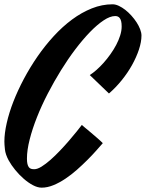

<svg xmlns="http://www.w3.org/2000/svg" viewBox="-30 -782 672 885"><path d="M383.8 -436Q398.4 -445.3 414.8 -459.7Q431.2 -474.1 447.5 -492.4Q463.9 -510.7 479 -532Q494.1 -553.2 505.6 -575Q517.1 -596.7 523.9 -618.4Q530.8 -640.1 530.8 -660.2Q530.8 -675.3 528.3 -684.6Q525.9 -693.8 521.7 -699Q517.6 -704.1 512.2 -706.1Q506.8 -708 501 -708Q477.5 -708 447.8 -688.2Q418 -668.5 385 -634.5Q352.1 -600.6 317.6 -555.2Q283.2 -509.8 251 -457.8Q218.8 -405.8 190.2 -350.6Q161.6 -295.4 140.4 -241.7Q119.1 -188 106.7 -138.9Q94.2 -89.8 94.2 -50.8Q94.2 -36.1 96.4 -26.6Q98.6 -17.1 102.8 -11.5Q106.9 -5.9 113.3 -3.9Q119.6 -2 127.9 -2Q142.1 -2 161.4 -13.9Q180.7 -25.9 202.4 -44.9Q224.1 -64 246.3 -87.4Q268.6 -110.8 288.1 -133.5Q307.6 -156.2 323.2 -175.5Q338.9 -194.8 347.2 -206.1Q347.2 -205.6 359.1 -195.8Q371.1 -186 387.2 -172.4Q403.3 -158.7 419.4 -144.8Q435.5 -130.9 443.8 -122.1Q432.1 -108.9 414.1 -88.4Q396 -67.9 373.3 -45.2Q350.6 -22.5 324.7 0.5Q298.8 23.4 271.5 41.7Q244.1 60.1 216.3 71.5Q188.5 83 162.1 83Q143.1 83 121.6 71.5Q100.1 60.1 79.1 41.7Q58.1 23.4 40 1.2Q22 -21 9.8 -43Q-4.9 -70.3 -7.3 -93.3Q-9.8 -116.2 -9.8 -129.9Q-9.8 -167.5 1 -214.8Q11.7 -262.2 31.7 -313.7Q51.8 -365.2 80.1 -418.5Q108.4 -471.7 142.8 -521.5Q177.2 -571.3 217.5 -615.2Q257.8 -659.2 302 -691.9Q346.2 -724.6 393.3 -743.4Q440.4 -762.2 488.8 -762.2Q502.4 -762.2 517.6 -755.1Q532.7 -748 547.4 -736.6Q562 -725.1 575.7 -710Q589.4 -694.8 599.6 -679Q609.9 -663.1 616 -647.2Q622.1 -631.3 622.1 -618.2Q622.1 -588.9 610.4 -553.5Q598.6 -518.1 578.6 -482.2Q558.6 -446.3 531 -412.1Q503.4 -377.9 472.2 -351.1Z"/></svg>

Font: Yesteryear
Style: Regular
Weight: 400
Designer: Astigmatic (AOETI)
Foundry: Astigmatic (AOETI)
Version: Version 1.000